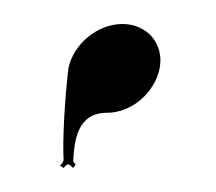

<svg xmlns="http://www.w3.org/2000/svg" viewBox="-20 -98 180 160"><path d="M37 -41C34 -16 32 19 33 35C33 37 31 39 30 40L33 42C34 41 35 39 37 39C38 39 40 41 41 42L43 39C42 38 41 37 41 36C42 20 44 -4 69 -4C90 -4 109 -21 113 -41C117 -61 103 -78 82 -78C61 -78 41 -61 37 -41Z"/></svg>

Font: Armata Saber
Style: RgIta
Weight: 400
Designer: Jasper
Foundry: Cannot Into Space Fonts
Version: Version 0.970